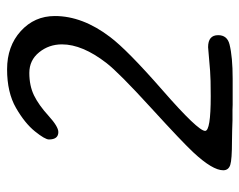

<svg xmlns="http://www.w3.org/2000/svg" viewBox="-90 -618 708 569"><g transform="rotate(-90 264.5 -333.0)"><path d="M445.3 -41Q445.3 -14.2 418 -7.3Q380.9 2 316.4 2H239.3L223.6 1.5H192.9L162.1 0.5L131.8 0Q76.7 0 60.8 -5.1Q44.9 -10.3 44.9 -25.9Q44.9 -57.6 97.7 -114.3Q126.5 -145.5 230.5 -240.5Q334.5 -335.4 362.8 -372.1Q418 -443.4 418 -503.9Q418 -542.5 394.5 -571.5Q371.1 -600.6 333.3 -600.6Q295.4 -600.6 266.8 -586.7Q238.3 -572.8 206.3 -543.7Q174.3 -514.6 158.2 -514.6Q136.2 -514.6 136.2 -542.5Q136.2 -554.2 160.2 -584Q184.1 -613.8 229.7 -640.1Q275.4 -666.5 344 -666.5Q412.6 -666.5 457.3 -626Q502 -585.4 502 -524.9Q502 -442.9 439.9 -361.3Q401.4 -310.1 281.5 -205.3Q161.6 -100.6 161.6 -79.6Q161.6 -63 264.2 -63Q316.4 -63 339.8 -64.9L409.7 -70.8Q445.3 -70.8 445.3 -41Z"/></g></svg>

Font: Averia Sans Libre Light
Style: Italic
Weight: 300
Italic angle: -8.5°
Version: Version 1.002